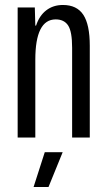

<svg xmlns="http://www.w3.org/2000/svg" viewBox="-20 -553 428 772"><path d="M51 -523H120L122 -450H125Q138 -490 166 -511.5Q194 -533 233 -533Q289 -533 315 -493.5Q341 -454 341 -369V0H270V-361Q270 -426 254 -450.5Q238 -475 204 -475Q122 -475 122 -313V0H51ZM160 59H232L175 199H115Z"/></svg>

Font: Mona Sans Condensed
Style: Regular
Weight: 400
Width: 3
Designer: Deni Anggara
Foundry: GitHub
Version: Version 2.000